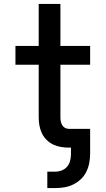

<svg xmlns="http://www.w3.org/2000/svg" viewBox="-20 -755 540 982"><path d="M222 207V123H262Q279 123 296 116.5Q313 110 324 96.5Q335 83 339 66Q343 49 343 31V0H332Q312 0 291 -3.5Q270 -7 251.5 -16Q233 -25 218 -40Q203 -55 194 -74Q185 -93 181.5 -113.5Q178 -134 178 -155V-424H59V-520H178V-735H289V-520H441V-424H289V-155Q289 -144 291 -134Q293 -124 298 -115Q303 -106 312.5 -101Q322 -96 332 -96H441V31Q441 55 436.5 78.5Q432 102 421.5 123.5Q411 145 393.5 161.5Q376 178 354.5 188.5Q333 199 309.5 203Q286 207 262 207Z"/></svg>

Font: Iosevka SS04
Style: Bold
Weight: 700
Monospace: yes
Designer: Belleve Invis
Foundry: Belleve Invis
Version: Version 19.0.0; ttfautohint (v1.8.4)